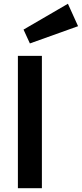

<svg xmlns="http://www.w3.org/2000/svg" viewBox="-20 -996 433 1016"><path d="M201.7 0H74.7V-700.2H201.7ZM393.1 -857.4 138.2 -766.1 104.5 -839.4 339.4 -976.1Z"/></svg>

Font: Audiowide
Style: Regular
Weight: 400
Designer: Astigmatic (AOETI)
Foundry: Astigmatic (AOETI)
Version: Version 1.002